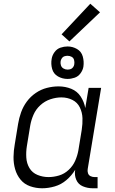

<svg xmlns="http://www.w3.org/2000/svg" viewBox="-20 -1001 616 1029"><path d="M206 8Q239 8 273.5 -2Q308 -12 336 -36Q364 -60 383 -91Q378 -63 388.5 -38Q399 -13 424 -2.5Q449 8 477 8H503V-52H487Q475 -52 465 -57Q455 -62 451.5 -73Q448 -84 450 -95L522 -530H455L437 -422Q431 -455 412.5 -483.5Q394 -512 362 -525Q330 -538 294 -538Q263 -538 231.5 -530Q200 -522 172 -503Q144 -484 124 -457Q104 -430 93 -399Q82 -368 77 -337L59 -227Q53 -194 52.5 -160Q52 -126 61 -94.5Q70 -63 90 -38.5Q110 -14 141 -3Q172 8 206 8ZM240 -52Q209 -52 181 -63.5Q153 -75 138 -100Q123 -125 121 -156Q119 -187 124 -218L142 -328Q147 -357 159.5 -386Q172 -415 196 -437Q220 -459 250 -469Q280 -479 309 -479Q341 -479 368 -465.5Q395 -452 408 -425Q421 -398 422 -367.5Q423 -337 418 -305L400 -195Q395 -167 383 -139.5Q371 -112 348 -90.5Q325 -69 296.5 -60.5Q268 -52 240 -52ZM342 -578Q361 -578 380 -584.5Q399 -591 411.5 -608Q424 -625 427 -644Q431 -672 423.5 -698.5Q416 -725 392.5 -738.5Q369 -752 342 -752Q323 -752 304 -745.5Q285 -739 272.5 -722Q260 -705 257 -686Q252 -658 259.5 -631.5Q267 -605 290.5 -591.5Q314 -578 342 -578ZM342 -628Q330 -628 320 -634Q310 -640 306.5 -651Q303 -662 305 -674Q307 -682 312 -689.5Q317 -697 325.5 -699.5Q334 -702 342 -702Q354 -702 364 -696.5Q374 -691 377 -679.5Q380 -668 378 -656Q377 -648 371.5 -640.5Q366 -633 358 -630.5Q350 -628 342 -628ZM352 -779 516 -935 464 -981 310 -817Z"/></svg>

Font: Iosevka Sparkle Light
Style: Italic
Weight: 300
Italic angle: -9°
Designer: Belleve Invis
Foundry: Belleve Invis
Version: Version 4.5.0; ttfautohint (v1.8.3)